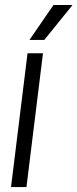

<svg xmlns="http://www.w3.org/2000/svg" viewBox="-20 -763 316 783"><path d="M24.9 0H87.9L155.3 -545.9H92.3ZM100.1 -600.1H160.6L275.9 -742.7H198.2Z"/></svg>

Font: Guggenheim Sans Display Light
Style: Italic
Weight: 300
Italic angle: -7°
Designer: Modified by Tom Baber under direction of Pentagram Design 2023
Foundry: rsms
Version: Version 1.001;Glyphs 3.1.2 (3151)